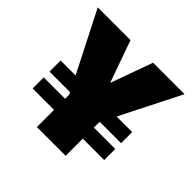

<svg xmlns="http://www.w3.org/2000/svg" viewBox="-172 -876 1053 1053"><g transform="rotate(45 354.5 -350.0)"><path d="M246 0V-252L18 -700H272L359 -455L447 -700H691L469 -260V0ZM80 -133V-219H266V-133ZM80 -264V-350H266V-264ZM442 -133V-219H635V-133ZM442 -264V-350H635V-264Z"/></g></svg>

Font: REM Black
Style: Regular
Weight: 900
Designer: Octavio Pardo
Foundry: Ashler Design
Version: Version 1.005;gftools[0.9.28]